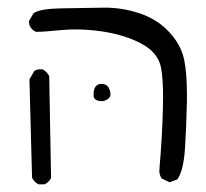

<svg xmlns="http://www.w3.org/2000/svg" viewBox="-20 -373 540 503"><path d="M245.1 -153.3Q237.3 -153.3 231.9 -147.9Q225.1 -141.1 225.1 -125.5Q225.1 -119.6 226.1 -117.4Q227.1 -115.2 228.5 -113.8Q233.9 -107.9 249 -107.9Q260.3 -110.8 264.9 -115.5Q269.5 -120.1 269.5 -125.7Q269.5 -131.3 267.3 -137.7Q265.1 -144 261.7 -147.5Q255.9 -153.3 245.1 -153.3ZM469.7 -127Q469.7 -179.2 462.9 -214.4Q454.6 -257.8 418.5 -293.9Q388.2 -324.2 344.2 -338.6Q300.3 -353 254.9 -353Q252.4 -353 139.2 -351.1Q84.5 -350.1 67.9 -338.4L55.7 -317.4L57.1 -307.1Q62 -294.9 74.2 -289.6Q95.2 -289.6 142.6 -294.4Q160.2 -295.9 178.7 -295.9Q213.9 -295.9 252 -290Q310.5 -280.3 351.1 -258.3Q394 -234.9 401.9 -195.8Q407.2 -168 407.2 -117.2Q407.2 -103 406.7 -86.9Q404.8 -14.2 397.9 67.4Q397.5 71.3 397.5 74.7Q397.5 86.4 403.8 94.7L424.3 104.5L444.8 96.7Q460.9 73.7 464.6 16.1Q468.3 -41.5 469.7 -107.4Q469.7 -117.7 469.7 -127ZM96.7 109.9Q108.4 104.5 113.8 93.3L108.9 -173.8Q102.5 -186 91.3 -191.4Q88.4 -191.4 85 -191.4Q76.2 -191.4 69.8 -187L57.1 -165L64 92.8Q69.8 104.5 81.1 109.9Z"/></svg>

Font: NaikaiFont
Style: Light
Weight: 300
Version: Version 1.89